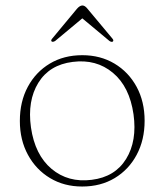

<svg xmlns="http://www.w3.org/2000/svg" viewBox="-20 -671 600 701"><path d="M280.5 -469.5Q346.5 -469.5 398 -438.8Q449.5 -408 478.8 -354Q508 -300 508 -230Q508 -160 479 -105.8Q450 -51.5 398.8 -20.8Q347.5 10 280 10Q214 10 162.8 -20.8Q111.5 -51.5 82 -105.8Q52.5 -160 52.5 -229.5Q52.5 -300 81.5 -354Q110.5 -408 161.8 -438.8Q213 -469.5 280.5 -469.5ZM315 -14.5Q400 -25 440.5 -90.8Q481 -156.5 467.5 -253.5Q453 -354.5 392.2 -405.2Q331.5 -456 245.5 -445Q160.5 -434.5 120 -368.8Q79.5 -303 93 -206Q107.5 -105.5 168.2 -54.5Q229 -3.5 315 -14.5ZM181.5 -521.5Q174 -517 169.5 -519Q164 -522.5 170.5 -530L261 -639Q271.5 -651 281 -651Q290 -651 299.5 -639L390.5 -530Q396.5 -523 391.5 -519Q387 -516.5 379.5 -521.5L280.5 -604Z"/></svg>

Font: Fraunces 9pt S000 Thin
Style: Regular
Weight: 100
Version: Version 1.000; ttfautohint (v1.8.3)